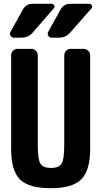

<svg xmlns="http://www.w3.org/2000/svg" viewBox="-20 -990 540 1020"><path d="M423.8 -730.5Q438.5 -730.5 448.7 -720.2Q459 -710 459 -695.3V-200.2Q459 -84 411.6 -37.1Q364.3 9.8 248.5 9.8Q132.8 9.8 85.9 -37.1Q39.1 -84 39.1 -200.2V-695.3Q39.1 -710 48.8 -720.2Q58.6 -730.5 74.2 -730.5H146.5Q161.1 -730.5 170.9 -720.2Q180.7 -710 180.7 -695.3V-219.7Q180.7 -143.6 194.8 -120.6Q209 -97.7 251 -97.7Q293 -97.7 307.1 -120.6Q321.3 -143.6 321.3 -219.7V-695.3Q321.3 -710 331.1 -720.2Q340.8 -730.5 356.4 -730.5ZM454.1 -969.7Q463.9 -969.7 467.8 -960.9Q471.7 -952.1 464.8 -944.3L352.5 -816.4Q329.1 -790 293.9 -790H253.9Q242.2 -790 236.3 -800.3Q230.5 -810.5 236.3 -821.3L301.8 -939.5Q319.3 -970.7 353.5 -969.7ZM53.7 -790Q42 -790 36.1 -800.3Q30.3 -810.5 36.1 -821.3L101.6 -939.5Q119.1 -970.7 154.3 -969.7H253.9Q263.7 -969.7 268.1 -960.9Q272.5 -952.1 264.6 -944.3L153.3 -816.4Q129.9 -790 93.8 -790Z"/></svg>

Font: Rounded-L Mgen+ 1mn bold
Style: Bold
Weight: 700
Designer: [Source Han Sans]
Ryoko NISHIZUKA  (kana & ideographs); Paul D. Hunt (Latin, Greek & Cyrillic); Wenlong ZHANG  (bopomofo
Version: Version 1.059.20150602